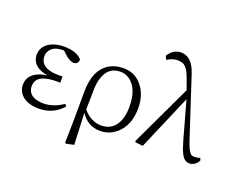

<svg xmlns="http://www.w3.org/2000/svg" viewBox="-150 -1072 1898 1544"><g transform="rotate(20 799.5 -299.5)"><path d="M421.9 -95.7 436.5 -78.1Q358.4 12.7 235.4 13.7Q122.1 13.7 73.2 -49.8Q48.8 -83 48.8 -124Q48.8 -217.8 159.2 -251Q182.6 -257.8 209 -261.7Q94.7 -280.3 74.2 -358.4Q70.3 -373 70.3 -387.7Q70.3 -460.9 141.6 -500Q190.4 -525.4 258.8 -525.4Q365.2 -524.4 411.1 -471.7Q413.1 -442.4 387.7 -430.7Q378.9 -427.7 371.1 -427.7Q346.7 -428.7 308.6 -456.1L265.6 -495.1H256.8Q175.8 -495.1 145.5 -444.3Q132.8 -423.8 132.8 -399.4Q134.8 -294.9 291 -293.9Q317.4 -293.9 326.2 -294.9V-241.2Q315.4 -242.2 301.8 -242.2Q128.9 -242.2 120.1 -150.4Q119.1 -145.5 119.1 -140.6Q119.1 -60.5 207 -43Q228.5 -38.1 253.9 -38.1Q341.8 -39.1 421.9 -95.7Z M750 -30.3Q857.4 -30.3 897.5 -135.7Q915 -184.6 915 -248Q915 -404.3 831.1 -464.8Q794.9 -490.2 752 -490.2Q645.5 -490.2 612.3 -377Q599.6 -335 598.6 -281.2Q598.6 -228.5 595.7 -110.4Q663.1 -31.2 750 -30.3ZM531.2 2 532.2 -236.3Q532.2 -432.6 650.4 -498Q701.2 -525.4 765.6 -525.4Q871.1 -525.4 932.6 -440.4Q985.4 -369.1 985.4 -261.7Q985.4 -116.2 897.5 -39.1Q835.9 13.7 756.8 13.7Q651.4 12.7 590.8 -80.1L602.5 189.5L538.1 204.1L527.3 197.3Z M1590.8 -58.6 1598.6 -39.1Q1582 -2 1543 10.7Q1532.2 13.7 1522.5 13.7Q1480.5 13.7 1454.1 -35.2Q1434.6 -72.3 1416 -137.7L1325.2 -463.9L1123 8.8L1058.6 2L1053.7 -7.8L1301.8 -532.2L1265.6 -630.9Q1237.3 -710.9 1195.3 -727.5Q1176.8 -734.4 1151.4 -734.4Q1107.4 -733.4 1063.5 -705.1L1048.8 -735.4Q1089.8 -801.8 1157.2 -802.7Q1239.3 -802.7 1282.2 -703.1Q1289.1 -685.5 1295.9 -666L1461.9 -159.2Q1491.2 -70.3 1516.6 -55.7Q1527.3 -49.8 1542 -49.8Q1569.3 -49.8 1590.8 -58.6Z"/></g></svg>

Font: GenYoMin JP Light
Style: Regular
Weight: 300
Version: Version 1.001;PS 1;hotconv 16.6.51;makeotf.lib2.5.65220 DEVE